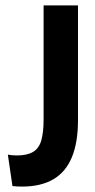

<svg xmlns="http://www.w3.org/2000/svg" viewBox="-20 -680 351 709"><path d="M26 7 9 -109Q19 -107 30 -106.5Q41 -106 43 -106Q80 -106 102 -119Q124 -132 132.5 -161.5Q141 -191 141 -240V-660H268V-236Q268 -154 245.5 -99.5Q223 -45 177 -18Q131 9 61 9Q50 9 42.5 8.5Q35 8 26 7Z"/></svg>

Font: Bricolage Grotesque 96pt ExtraBold 96pt SemiBold
Style: Regular
Weight: 600
Version: Version 1.001;gftools[0.9.33.dev8+g029e19f]